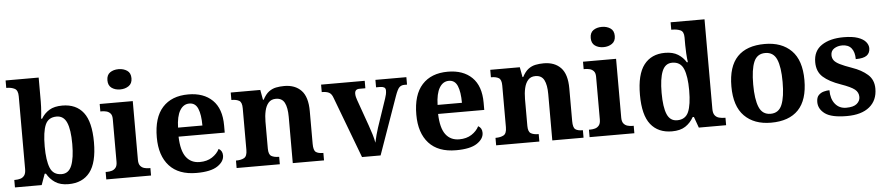

<svg xmlns="http://www.w3.org/2000/svg" viewBox="-44 -1060 6273 1359"><g transform="rotate(-5 3092.5 -380.0)"><path d="M397 10Q339 10 302.5 -14.5Q266 -39 244 -78H235L207 0H17V-53H24Q43 -53 60.5 -58Q78 -63 89 -78Q100 -93 100 -123V-640Q100 -683 76.5 -695Q53 -707 21 -707H17V-760H252V-589Q252 -574 251 -551.5Q250 -529 248 -506Q246 -483 244 -468H251Q273 -505 308.5 -526.5Q344 -548 401 -548Q499 -548 550.5 -481.5Q602 -415 602 -270Q602 -125 549.5 -57.5Q497 10 397 10ZM355 -65Q405 -65 426.5 -118Q448 -171 448 -271Q448 -373 426 -423.5Q404 -474 354 -474Q295 -474 273.5 -424Q252 -374 252 -270Q252 -171 273.5 -118Q295 -65 355 -65Z M820 -626Q784 -626 759.5 -643.5Q735 -661 735 -698Q735 -736 759.5 -753Q784 -770 820 -770Q855 -770 880.5 -753Q906 -736 906 -698Q906 -661 880.5 -643.5Q855 -626 820 -626ZM666 0V-53H678Q693 -53 709.5 -57.5Q726 -62 737.5 -76Q749 -90 749 -118V-422Q749 -449 737 -462Q725 -475 708.5 -479Q692 -483 678 -483H666V-536H901V-118Q901 -90 912.5 -76Q924 -62 941 -57.5Q958 -53 972 -53H984V0Z M1307 10Q1180 10 1114 -62.5Q1048 -135 1048 -265Q1048 -406 1113 -477.5Q1178 -549 1296 -549Q1405 -549 1467.5 -488Q1530 -427 1530 -308V-257H1202Q1205 -157 1239.5 -111Q1274 -65 1336 -65Q1388 -65 1424 -88.5Q1460 -112 1477 -146Q1504 -131 1504 -97Q1504 -54 1456 -22Q1408 10 1307 10ZM1377 -321Q1377 -398 1359 -441Q1341 -484 1298 -484Q1256 -484 1231 -442.5Q1206 -401 1204 -321Z M1592 0V-53H1594Q1628 -53 1650 -65Q1672 -77 1672 -122V-418Q1672 -460 1652.5 -471.5Q1633 -483 1600 -483H1597V-536H1807L1820 -465H1825Q1845 -503 1868.5 -520.5Q1892 -538 1919.5 -543.5Q1947 -549 1978 -549Q2055 -549 2099 -503Q2143 -457 2143 -356V-124Q2143 -78 2159.5 -65.5Q2176 -53 2210 -53H2213V0H1991V-329Q1991 -394 1973 -429Q1955 -464 1911 -464Q1878 -464 1859 -442.5Q1840 -421 1832 -385.5Q1824 -350 1824 -309V-118Q1824 -76 1843.5 -64.5Q1863 -53 1896 -53H1899V0Z M2319 -435Q2309 -464 2290.5 -473.5Q2272 -483 2239 -483V-536H2549V-483H2507Q2474 -483 2474 -451Q2474 -439 2477 -427Q2480 -415 2483 -407L2550 -218Q2561 -187 2571.5 -153Q2582 -119 2586 -93Q2591 -117 2599 -147.5Q2607 -178 2614 -198L2682 -399Q2687 -413 2690 -427Q2693 -441 2693 -454Q2693 -471 2682 -477Q2671 -483 2654 -483H2625V-536H2845V-483H2825Q2805 -483 2791 -470.5Q2777 -458 2760 -410L2615 0H2483Z M3151 10Q3024 10 2958 -62.5Q2892 -135 2892 -265Q2892 -406 2957 -477.5Q3022 -549 3140 -549Q3249 -549 3311.5 -488Q3374 -427 3374 -308V-257H3046Q3049 -157 3083.5 -111Q3118 -65 3180 -65Q3232 -65 3268 -88.5Q3304 -112 3321 -146Q3348 -131 3348 -97Q3348 -54 3300 -22Q3252 10 3151 10ZM3221 -321Q3221 -398 3203 -441Q3185 -484 3142 -484Q3100 -484 3075 -442.5Q3050 -401 3048 -321Z M3436 0V-53H3438Q3472 -53 3494 -65Q3516 -77 3516 -122V-418Q3516 -460 3496.5 -471.5Q3477 -483 3444 -483H3441V-536H3651L3664 -465H3669Q3689 -503 3712.5 -520.5Q3736 -538 3763.5 -543.5Q3791 -549 3822 -549Q3899 -549 3943 -503Q3987 -457 3987 -356V-124Q3987 -78 4003.5 -65.5Q4020 -53 4054 -53H4057V0H3835V-329Q3835 -394 3817 -429Q3799 -464 3755 -464Q3722 -464 3703 -442.5Q3684 -421 3676 -385.5Q3668 -350 3668 -309V-118Q3668 -76 3687.5 -64.5Q3707 -53 3740 -53H3743V0Z M4254 -626Q4218 -626 4193.5 -643.5Q4169 -661 4169 -698Q4169 -736 4193.5 -753Q4218 -770 4254 -770Q4289 -770 4314.5 -753Q4340 -736 4340 -698Q4340 -661 4314.5 -643.5Q4289 -626 4254 -626ZM4100 0V-53H4112Q4127 -53 4143.5 -57.5Q4160 -62 4171.5 -76Q4183 -90 4183 -118V-422Q4183 -449 4171 -462Q4159 -475 4142.5 -479Q4126 -483 4112 -483H4100V-536H4335V-118Q4335 -90 4346.5 -76Q4358 -62 4375 -57.5Q4392 -53 4406 -53H4418V0Z M4685 10Q4587 10 4534 -56.5Q4481 -123 4481 -267Q4481 -412 4533.5 -480Q4586 -548 4683 -548Q4739 -548 4775 -525.5Q4811 -503 4832 -468H4839Q4835 -496 4833 -531Q4831 -566 4831 -590V-645Q4831 -686 4807 -696.5Q4783 -707 4750 -707H4742V-760H4983V-123Q4983 -93 4994.5 -78Q5006 -63 5025 -58Q5044 -53 5066 -53H5070V0H4876L4848 -78H4839Q4817 -38 4780.5 -14Q4744 10 4685 10ZM4728 -65Q4787 -65 4809 -115.5Q4831 -166 4831 -269Q4831 -368 4809 -421Q4787 -474 4728 -474Q4678 -474 4656.5 -421Q4635 -368 4635 -268Q4635 -166 4656.5 -115.5Q4678 -65 4728 -65Z M5389 10Q5269 10 5200 -59.5Q5131 -129 5131 -270Q5131 -411 5197 -480Q5263 -549 5392 -549Q5512 -549 5581 -480Q5650 -411 5650 -270Q5650 -129 5583.5 -59.5Q5517 10 5389 10ZM5391 -53Q5449 -53 5472 -108.5Q5495 -164 5495 -270Q5495 -377 5471.5 -431Q5448 -485 5390 -485Q5332 -485 5309 -431Q5286 -377 5286 -270Q5286 -164 5309.5 -108.5Q5333 -53 5391 -53Z M5928 10Q5819 10 5773 -23.5Q5727 -57 5727 -107Q5727 -140 5743 -156Q5759 -172 5781 -177.5Q5803 -183 5820 -183Q5820 -121 5849.5 -85Q5879 -49 5928 -49Q5980 -49 6003.5 -69Q6027 -89 6027 -117Q6027 -150 6001 -171Q5975 -192 5904 -217Q5823 -245 5780 -283.5Q5737 -322 5737 -389Q5737 -469 5796 -508.5Q5855 -548 5952 -548Q6015 -548 6053.5 -534.5Q6092 -521 6109.5 -499.5Q6127 -478 6127 -455Q6127 -421 6103.5 -403.5Q6080 -386 6025 -386Q6025 -436 6003 -463.5Q5981 -491 5937 -491Q5905 -491 5880.5 -475.5Q5856 -460 5856 -429Q5856 -408 5867.5 -392Q5879 -376 5909 -361Q5939 -346 5993 -327Q6060 -304 6102.5 -266.5Q6145 -229 6145 -166Q6145 -83 6088.5 -36.5Q6032 10 5928 10Z"/></g></svg>

Font: Noto Serif Thai
Style: Bold
Weight: 700
Designer: Monotype Design Team
Foundry: Monotype Imaging Inc.
Version: Version 2.002; ttfautohint (v1.8.4.7-5d5b)